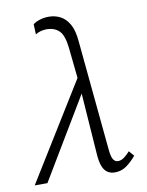

<svg xmlns="http://www.w3.org/2000/svg" viewBox="-82 -770 639 834"><g transform="rotate(-10 238.0 -353.0)"><path d="M357 5Q339 5 325 -4Q311 -13 303 -34Q295 -55 293 -91L271 -400L254 -563Q248 -618 228 -638Q208 -658 174 -659Q158 -659 144.5 -655Q131 -651 123 -645L121 -690Q132 -699 151 -705Q170 -711 191 -711Q218 -711 241.5 -699Q265 -687 281 -659Q297 -631 301 -580L347 -101Q350 -66 358 -53.5Q366 -41 379 -41Q394 -41 408 -52Q422 -63 432 -75L452 -52Q429 -25 407 -10Q385 5 357 5ZM4 0 279 -445 290 -384 60 0Z"/></g></svg>

Font: Ysabeau Infant Light
Style: Italic
Weight: 300
Italic angle: -12°
Designer: Christian Thalmann (Catharsis Fonts)
Version: Version 2.001;gftools[0.9.30]; featfreeze: ss01,ss02,lnum